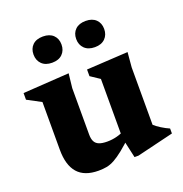

<svg xmlns="http://www.w3.org/2000/svg" viewBox="-125 -785 868 909"><g transform="rotate(-20 309.5 -330.0)"><path d="M235.5 -163.5Q235.5 -141 242.5 -127.8Q249.5 -114.5 264.8 -108.5Q280 -102.5 305.5 -102.5Q330.5 -102.5 354.5 -108.8Q378.5 -115 396 -126L412.5 -95.5Q374.5 -59.5 347.8 -38Q321 -16.5 300.2 -5.2Q279.5 6 260.8 9.5Q242 13 220 13Q149 13 114.8 -26.2Q80.5 -65.5 80.5 -143V-383.5L11 -420.5V-454L243.5 -469L235.5 -397ZM401 10.5 378 -92V-391.5L331.5 -422.5V-456L540 -468L533.5 -393V-104Q538.5 -99 547 -92.8Q555.5 -86.5 565.5 -80.2Q575.5 -74 585.8 -68.5Q596 -63 605.5 -59V-34L421 10.5ZM188 -542.5Q154.5 -542.5 136 -561Q117.5 -579.5 117.5 -609Q117.5 -638.5 136 -656.5Q154.5 -674.5 188 -674.5Q221.5 -674.5 240 -656.5Q258.5 -638.5 258.5 -609Q258.5 -579.5 240 -561Q221.5 -542.5 188 -542.5ZM403.5 -542.5Q370 -542.5 351.2 -561Q332.5 -579.5 332.5 -609Q332.5 -638.5 351.2 -656.5Q370 -674.5 403.5 -674.5Q436.5 -674.5 455 -656.5Q473.5 -638.5 473.5 -609Q473.5 -579.5 455 -561Q436.5 -542.5 403.5 -542.5Z"/></g></svg>

Font: Newsreader
Style: Bold
Weight: 700
Designer: Hugues Gentile
Foundry: Production Type
Version: Version 1.003